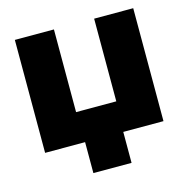

<svg xmlns="http://www.w3.org/2000/svg" viewBox="-97 -592 797 821"><g transform="rotate(-15 302.0 -181.5)"><path d="M40 -500V0H217V137H386V0H564V-500H391V-134H213V-500Z"/></g></svg>

Font: LT Wave Black
Style: Regular
Weight: 900
Designer: Daniel Lyons
Version: Version 2.5 (Glyphs App)